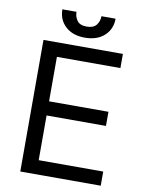

<svg xmlns="http://www.w3.org/2000/svg" viewBox="-98 -977 793 1045"><g transform="rotate(10 299.0 -454.5)"><path d="M88.1 0V-727.3H527V-649.1H176.1V-403.4H504.3V-325.3H176.1V-78.1H532.7V0ZM376.4 -909.1H454.5Q454.5 -851.6 414.8 -815Q375 -778.4 306.8 -778.4Q239.7 -778.4 200.1 -815Q160.5 -851.6 160.5 -909.1H238.6Q238.6 -881.4 254.1 -860.4Q269.5 -839.5 306.8 -839.5Q344.1 -839.5 360.3 -860.4Q376.4 -881.4 376.4 -909.1Z"/></g></svg>

Font: Inter Alia
Style: Regular
Weight: 400
Designer: Rasmus Andersson (Latin, Greek, Cyrillic etc.) and Evan from Shavian.info (Shavian, old style figures)
Foundry: Shavian.info
Version: Version 0.001;git-37ab20767